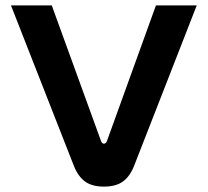

<svg xmlns="http://www.w3.org/2000/svg" viewBox="-20 -690 779 719"><path d="M21 -669.9H173.8L357.9 -163.1Q361.8 -151.9 369.1 -151.9Q377 -151.9 380.9 -163.1L564 -669.9H716.8L482.9 -70.8Q467.3 -30.3 440.9 -10.7Q414.6 8.8 369.1 8.8Q324.2 8.8 297.9 -10.7Q271.5 -30.3 255.9 -70.8Z"/></svg>

Font: LT Wave Text Bold
Style: Regular
Weight: 700
Designer: Daniel Lyons
Version: Version 2.5 (Glyphs App)